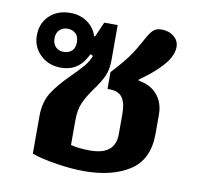

<svg xmlns="http://www.w3.org/2000/svg" viewBox="-68 -631 747 718"><g transform="rotate(10 305.0 -272.0)"><path d="M96 -16V-158Q96 -212 119 -248.5Q142 -285 186 -328Q214 -356 229.5 -374Q245 -392 254 -415L244 -420L235 -404Q205 -351 143 -351Q96 -351 65 -381Q34 -411 34 -454Q34 -501 64.5 -530Q95 -559 144 -559Q180 -559 207.5 -540Q235 -521 245 -490L249 -488L274 -545H325V-413Q325 -376 313.5 -350.5Q302 -325 279 -294Q255 -261 243 -234Q231 -207 231 -166V-73Q260 -65 305 -65Q400 -65 400 -144V-222Q400 -262 385.5 -282.5Q371 -303 336 -303H329V-367Q369 -410 390 -439Q411 -468 436 -515Q447 -535 458 -546Q469 -557 490 -557Q518 -557 537 -541.5Q556 -526 556 -502Q556 -476 536 -447Q504 -404 438 -358V-354Q484 -347 509.5 -317Q535 -287 535 -242V-169Q535 -71 468.5 -28Q402 15 295 15Q248 15 190.5 6Q133 -3 96 -16ZM186 -455Q186 -477 174 -488Q162 -499 143 -499Q125 -499 113 -487.5Q101 -476 101 -455Q101 -434 113 -422.5Q125 -411 143 -411Q162 -411 174 -422Q186 -433 186 -455Z"/></g></svg>

Font: Maitree
Style: Bold
Weight: 700
Designer: CadsonDemak Team
Foundry: CadsonDemak
Version: Version 1.002